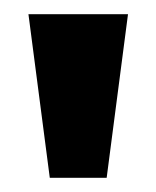

<svg xmlns="http://www.w3.org/2000/svg" viewBox="-20 -720 220 270"><path d="M50 -470 20 -700H160L130 -470Z"/></svg>

Font: Prosto One
Style: Regular
Weight: 400
Designer: Pavel Emelyanov and Jovanny lemonad
Foundry: Pavel Emelyanov and Jovanny Lemonad
Version: Version 1.001